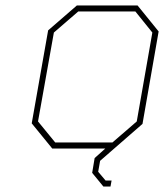

<svg xmlns="http://www.w3.org/2000/svg" viewBox="-20 -543 605 702"><path d="M358 139 317 89 326 35 365 0H171L96 -92L156 -432L261 -523H483L560 -428L501 -90L346 45L339 85L366 117H388L384 139ZM182 -22H391L480 -99L537 -424L475 -501H266L177 -424L119 -99Z"/></svg>

Font: Tomorrow Thin
Style: Italic
Weight: 250
Italic angle: -10°
Designer: Tony de Marco, Monica Rizzolli
Foundry: Just in Type
Version: Version 2.002